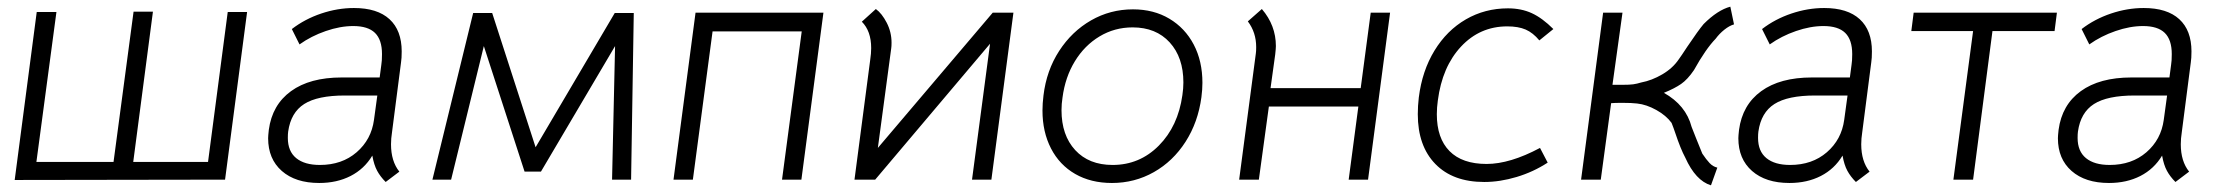

<svg xmlns="http://www.w3.org/2000/svg" viewBox="-20 -538 6678 575"><path d="M24 1 90 -502H149L89 -53H320L380 -503H438L379 -53H603L662 -502H720L654 0Z M1095 -72Q1071 -32 1030 -11Q989 10 936 10Q865 10 824 -26Q783 -62 783 -124Q783 -131 785 -149Q795 -224 851.5 -265Q908 -306 1003 -306H1117L1122 -344Q1124 -355 1124 -376Q1124 -419 1103 -439.5Q1082 -460 1038 -460Q999 -460 955.5 -445Q912 -430 877 -405L854 -451Q893 -481 942 -497.5Q991 -514 1040 -514Q1110 -514 1146.5 -480.5Q1183 -447 1183 -384Q1183 -363 1181 -351L1154 -142Q1151 -123 1151 -106Q1151 -55 1176 -24L1135 7Q1119 -9 1109.5 -26.5Q1100 -44 1095 -72ZM1100 -179 1110 -252H1013Q931 -252 891 -226.5Q851 -201 843 -144Q842 -137 842 -125Q842 -85 867 -64.5Q892 -44 938 -44Q1004 -44 1048 -82Q1092 -120 1100 -179Z M1397 -499H1454L1584 -97L1821 -499H1878L1870 0H1813L1822 -400L1600 -24H1551L1429 -400L1331 0H1275Z M2380 0H2322L2381 -444H2114L2055 0H1997L2063 -500H2446Z M2953 -500H3015L2949 0H2891L2945 -407L2601 0H2539L2586 -358Q2589 -378 2589 -394Q2589 -445 2561 -473L2603 -511Q2621 -498 2635.5 -470Q2650 -442 2650 -410Q2650 -399 2649 -393L2609 -95Z M3102 -207Q3102 -228 3105 -252Q3114 -327 3152 -385.5Q3190 -444 3247.5 -477Q3305 -510 3373 -510Q3435 -510 3482 -482Q3529 -454 3555 -404.5Q3581 -355 3581 -290Q3581 -270 3578 -247Q3568 -172 3530.5 -113.5Q3493 -55 3435.5 -22.5Q3378 10 3310 10Q3247 10 3200 -17Q3153 -44 3127.5 -93.5Q3102 -143 3102 -207ZM3521 -253Q3524 -273 3524 -291Q3524 -366 3483 -411Q3442 -456 3372 -456Q3318 -456 3273 -429Q3228 -402 3199 -354.5Q3170 -307 3162 -246Q3159 -227 3159 -208Q3159 -133 3200 -88.5Q3241 -44 3312 -44Q3393 -44 3450.5 -102Q3508 -160 3521 -253Z M4077 0H4019L4048 -219H3780L3750 0H3691L3741 -378Q3742 -384 3742 -397Q3742 -441 3717 -474L3759 -511Q3801 -462 3801 -400Q3801 -393 3799 -375L3785 -274H4055L4085 -500H4143Z M4226 -196Q4226 -221 4229 -246Q4239 -326 4276 -386.5Q4313 -447 4370 -480Q4427 -513 4496 -513Q4536 -513 4567.5 -498.5Q4599 -484 4632 -451L4590 -417Q4571 -440 4549 -449.5Q4527 -459 4494 -459Q4412 -459 4355.5 -398.5Q4299 -338 4286 -237Q4283 -216 4283 -196Q4283 -124 4321 -85.5Q4359 -47 4432 -47Q4502 -47 4592 -95L4615 -51Q4572 -23 4522 -8Q4472 7 4425 7Q4331 7 4278.5 -47Q4226 -101 4226 -196Z M4839 -500 4809 -284Q4817 -284 4838.5 -284Q4860 -284 4871 -285.5Q4882 -287 4895 -291Q4927 -297 4958.5 -315.5Q4990 -334 5008 -361Q5014 -369 5033 -398Q5066 -447 5082 -466Q5124 -508 5162 -518L5173 -465Q5159 -461 5144 -449Q5129 -437 5118 -422Q5088 -391 5053 -328Q5034 -300 5014.5 -286.5Q4995 -273 4963 -260Q5029 -223 5046 -158L5059 -125L5078 -78Q5090 -60 5100 -49.5Q5110 -39 5123 -36L5104 17Q5058 3 5027 -66Q5013 -92 4997 -140Q4992 -155 4986 -170Q4970 -192 4940.5 -208.5Q4911 -225 4883 -228Q4867 -230 4838 -230Q4815 -230 4805 -229L4774 0H4715L4781 -500Z M5498 -72Q5474 -32 5433 -11Q5392 10 5339 10Q5268 10 5227 -26Q5186 -62 5186 -124Q5186 -131 5188 -149Q5198 -224 5254.5 -265Q5311 -306 5406 -306H5520L5525 -344Q5527 -355 5527 -376Q5527 -419 5506 -439.5Q5485 -460 5441 -460Q5402 -460 5358.5 -445Q5315 -430 5280 -405L5257 -451Q5296 -481 5345 -497.5Q5394 -514 5443 -514Q5513 -514 5549.5 -480.5Q5586 -447 5586 -384Q5586 -363 5584 -351L5557 -142Q5554 -123 5554 -106Q5554 -55 5579 -24L5538 7Q5522 -9 5512.5 -26.5Q5503 -44 5498 -72ZM5503 -179 5513 -252H5416Q5334 -252 5294 -226.5Q5254 -201 5246 -144Q5245 -137 5245 -125Q5245 -85 5270 -64.5Q5295 -44 5341 -44Q5407 -44 5451 -82Q5495 -120 5503 -179Z M5889 -445H5704L5711 -500H6140L6133 -445H5947L5889 0H5830Z M6455 -72Q6431 -32 6390 -11Q6349 10 6296 10Q6225 10 6184 -26Q6143 -62 6143 -124Q6143 -131 6145 -149Q6155 -224 6211.5 -265Q6268 -306 6363 -306H6477L6482 -344Q6484 -355 6484 -376Q6484 -419 6463 -439.5Q6442 -460 6398 -460Q6359 -460 6315.5 -445Q6272 -430 6237 -405L6214 -451Q6253 -481 6302 -497.5Q6351 -514 6400 -514Q6470 -514 6506.5 -480.5Q6543 -447 6543 -384Q6543 -363 6541 -351L6514 -142Q6511 -123 6511 -106Q6511 -55 6536 -24L6495 7Q6479 -9 6469.5 -26.5Q6460 -44 6455 -72ZM6460 -179 6470 -252H6373Q6291 -252 6251 -226.5Q6211 -201 6203 -144Q6202 -137 6202 -125Q6202 -85 6227 -64.5Q6252 -44 6298 -44Q6364 -44 6408 -82Q6452 -120 6460 -179Z"/></svg>

Font: Bellota Text
Style: Italic
Weight: 400
Italic angle: -7.5°
Designer: Kemie Guaida
Foundry: Kemie Guaida
Version: Version 4.001